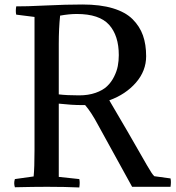

<svg xmlns="http://www.w3.org/2000/svg" viewBox="-20 -827 777 850"><path d="M51.8 -798.8Q92.3 -798.3 182.4 -802.7Q272.5 -807.1 345.2 -807.1Q423.8 -807.1 479.7 -790.3Q535.6 -773.4 567.1 -741.9Q598.6 -710.4 612.8 -670.4Q627 -630.4 627 -578.1Q627 -513.2 581.8 -461.2Q536.6 -409.2 463.9 -382.8Q507.3 -309.6 544.4 -245.4Q581.5 -181.2 598.9 -150.6Q616.2 -120.1 630.4 -95.7Q644.5 -71.3 650.9 -62Q657.2 -52.7 663.1 -46.9L734.9 -37.1Q738.3 -22.5 734.9 0H564.9L414.1 -273.9Q384.3 -330.1 356.9 -361.8H342.8Q297.4 -361.8 240.2 -368.2V-43.9L331.1 -34.2Q334.5 -19.5 331.1 2.9Q268.1 0 189 0Q129.9 0 45.9 2Q40 -16.1 45.9 -34.2L128.9 -45.9Q132.8 -84 132.8 -163.1V-752L51.8 -762.2Q48.3 -776.9 51.8 -798.8ZM240.2 -632.8V-409.2Q274.9 -404.8 330.1 -404.8Q371.1 -404.8 403.1 -416Q435.1 -427.2 453.9 -445.1Q472.7 -462.9 484.9 -487.3Q497.1 -511.7 501.5 -534.7Q505.9 -557.6 505.9 -583Q505.9 -669.4 462.9 -717.3Q419.9 -765.1 319.8 -765.1Q286.1 -765.1 246.1 -757.8Q240.2 -700.7 240.2 -632.8Z"/></svg>

Font: Adamina
Style: Regular
Weight: 400
Designer: Cyreal (www.cyreal.org)
Foundry: Cyreal (www.cyreal.org)
Version: Version 1.010